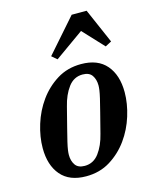

<svg xmlns="http://www.w3.org/2000/svg" viewBox="-118 -863 769 955"><g transform="rotate(-15 266.0 -385.5)"><path d="M213 -40Q258 -40 286.5 -78Q315 -116 329 -174Q345 -237 355.5 -277.5Q366 -318 372 -344Q378 -370 380 -384.5Q382 -399 382 -409Q382 -440 367.5 -461Q353 -482 319 -482Q274 -482 245.5 -444Q217 -406 203 -348Q187 -285 176.5 -244.5Q166 -204 160 -178Q154 -152 152 -137.5Q150 -123 150 -113Q150 -82 164.5 -61Q179 -40 213 -40ZM207 12Q121 12 77 -39.5Q33 -91 33 -179Q33 -237 52.5 -300Q72 -363 109.5 -415Q147 -467 201 -500.5Q255 -534 325 -534Q411 -534 455 -482.5Q499 -431 499 -343Q499 -285 479.5 -222Q460 -159 422.5 -107Q385 -55 331 -21.5Q277 12 207 12ZM192 -610 344 -783H421L499 -604L467 -587L368 -693L219 -587Z"/></g></svg>

Font: IBM Plex Serif SmBld
Style: Italic
Weight: 600
Italic angle: -14°
Designer: Mike Abbink, Paul van der Laan, Pieter van Rosmalen
Foundry: Bold Monday
Version: Version 3.001